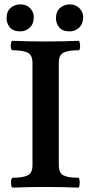

<svg xmlns="http://www.w3.org/2000/svg" viewBox="-20 -852 410 875"><path d="M39 3Q33 3 31 -8Q29 -19 31 -30.5Q33 -42 39 -42Q83 -42 105.5 -52.5Q128 -63 128 -99V-566Q128 -602 105 -612.5Q82 -623 37 -623Q32 -623 30 -633.5Q28 -644 30 -655Q32 -666 37 -666Q112 -663 187 -663Q263 -663 338 -666Q342 -666 344 -655Q346 -644 344.5 -633.5Q343 -623 338 -623Q293 -623 270.5 -612.5Q248 -602 248 -566V-99Q248 -63 269.5 -52.5Q291 -42 336 -42Q341 -42 342.5 -30.5Q344 -19 342.5 -8Q341 3 336 3Q261 0 187 0Q113 0 39 3ZM298 -709Q265 -709 250 -727Q235 -745 235 -769Q235 -800 254 -816Q273 -832 298 -832Q325 -832 342 -814.5Q359 -797 359 -774Q359 -743 340.5 -726Q322 -709 298 -709ZM73 -709Q40 -709 25 -727Q10 -745 10 -769Q10 -800 28.5 -816Q47 -832 73 -832Q101 -832 117.5 -814.5Q134 -797 134 -774Q134 -743 115.5 -726Q97 -709 73 -709Z"/></svg>

Font: Junicode SmExp
Style: Bold
Weight: 700
Width: 6
Designer: Peter S. Baker
Version: Version 2.205; ttfautohint (v1.8.4)